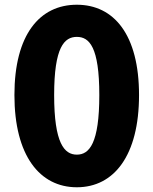

<svg xmlns="http://www.w3.org/2000/svg" viewBox="-20 -778 649 812"><path d="M305 14C462 14 568 -120 568 -376C568 -631 462 -758 305 -758C148 -758 41 -632 41 -376C41 -120 148 14 305 14ZM305 -124C252 -124 209 -172 209 -376C209 -579 252 -622 305 -622C358 -622 400 -579 400 -376C400 -172 358 -124 305 -124Z"/></svg>

Font: Noto Sans CJK HK Black
Style: Regular
Weight: 900
Designer: Ryoko NISHIZUKA 西塚涼子 (kana, bopomofo & ideographs); Paul D. Hunt (Latin, Greek & Cyrillic); Sandoll Communications 산돌커뮤니
Foundry: Adobe
Version: Version 2.004;hotconv 1.0.118;makeotfexe 2.5.65603